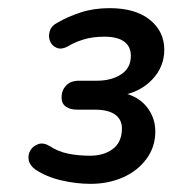

<svg xmlns="http://www.w3.org/2000/svg" viewBox="-20 -729 423 471"><path d="M202 -278Q167 -278 130.5 -286.5Q94 -295 67 -313Q53 -323 50.5 -336Q48 -349 54.5 -360Q61 -371 74 -375.5Q87 -380 103 -370Q123 -357 147.5 -352Q172 -347 201 -347Q234 -347 256 -363Q278 -379 279 -411Q280 -435 263 -447.5Q246 -460 212 -460H169Q152 -460 141.5 -467.5Q131 -475 131 -490Q131 -507 142 -519Q153 -531 174 -531H218Q253 -531 277 -546.5Q301 -562 301 -592Q301 -615 284.5 -627Q268 -639 236 -639Q207 -639 184.5 -632Q162 -625 146 -615Q131 -607 119.5 -611.5Q108 -616 103 -627.5Q98 -639 102 -652.5Q106 -666 122 -674Q146 -688 178 -698.5Q210 -709 249 -709Q312 -709 347.5 -680.5Q383 -652 383 -607Q383 -565 353.5 -534Q324 -503 278 -495V-502Q318 -494 339.5 -467.5Q361 -441 361 -406Q361 -369 339.5 -339.5Q318 -310 282 -294Q246 -278 202 -278Z"/></svg>

Font: Nunito ExtraLight SemiBold
Style: Italic
Weight: 600
Italic angle: -9°
Version: Version 3.602